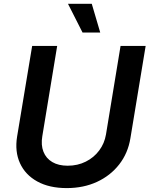

<svg xmlns="http://www.w3.org/2000/svg" viewBox="-20 -966 776 997"><path d="M326.7 10.7Q235.8 10.7 173.6 -23.7Q111.3 -58.1 83.7 -118.7Q56.2 -179.2 68.8 -256.8L147 -727.5H276.9L199.7 -258.8Q191.9 -212.9 205.6 -178.2Q219.2 -143.6 251.5 -124.5Q283.7 -105.5 331.5 -105.5Q383.3 -105.5 425.5 -126.7Q467.8 -147.9 495.1 -184.6Q522.5 -221.2 530.3 -267.6L606 -727.5H736.3L657.2 -248.5Q644.5 -170.4 598.9 -112.1Q553.2 -53.7 483.4 -21.5Q413.6 10.7 326.7 10.7ZM408.7 -796.9 333 -946.3H456.5L500.5 -796.9Z"/></svg>

Font: Inter 16pt SemiBold
Style: Italic
Weight: 600
Italic angle: -9.3988°
Version: Version 4.001;git-66647c0bb